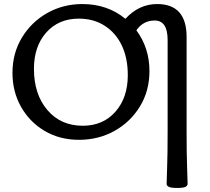

<svg xmlns="http://www.w3.org/2000/svg" viewBox="-20 -677 1026 939"><path d="M384.8 -62Q483.9 -62 544.4 -130.6Q605 -199.2 605 -309.1Q605 -393.1 575.7 -454.6Q546.4 -516.1 492.2 -551Q438 -585.9 365.7 -585.9Q266.6 -585.9 206.3 -518.1Q146 -450.2 146 -340.3Q146 -216.3 211.4 -139.2Q276.9 -62 384.8 -62ZM846.7 242.2Q816.4 242.2 805.7 236.8Q794.9 231.4 794.9 221.7Q794.9 201.2 797.4 139.6Q799.8 78.1 799.8 -33.2V-481.4Q799.8 -576.7 736.3 -576.7Q680.2 -576.7 647 -528.8Q710.9 -442.4 710.9 -329.1Q710.9 -232.4 664.3 -156.2Q617.7 -80.1 539.6 -36.6Q461.4 6.8 366.7 6.8Q272 6.8 198.5 -36.6Q125 -80.1 83 -154.3Q41 -228.5 41 -320.3Q41 -417 87.4 -493.4Q133.8 -569.8 211.4 -613.5Q289.1 -657.2 382.8 -657.2Q505.4 -657.2 593.3 -585Q659.7 -657.2 748.5 -657.2Q892.6 -657.2 892.6 -496.1V-33.2Q892.6 78.1 895 139.6Q897.5 201.2 897.5 221.7Q897.5 231.4 887 236.8Q876.5 242.2 846.7 242.2Z"/></svg>

Font: Bainsley
Style: Regular
Weight: 400
Designer: Paul James MIller
Foundry: High-Logic / Made with FontCreator
Version: Version 1.411;March 28, 2021;FontCreator 13.0.0.2683 64-bit